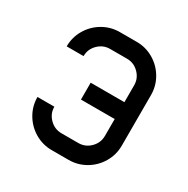

<svg xmlns="http://www.w3.org/2000/svg" viewBox="-159 -843 968 986"><g transform="rotate(30 325.0 -350.0)"><path d="M175 -500H75Q75 -554 102 -600Q129 -646 175 -673Q221 -700 275 -700H375Q429 -700 475 -673Q521 -646 548 -600Q575 -554 575 -500V-200Q575 -146 548 -100Q521 -54 475 -27Q429 0 375 0H275Q221 0 175 -27Q129 -54 102 -100Q75 -146 75 -200H175Q175 -159 204.5 -129.5Q234 -100 275 -100H375Q416 -100 445.5 -129.5Q475 -159 475 -200V-300H275V-400H475V-500Q475 -541 445.5 -570.5Q416 -600 375 -600H275Q234 -600 204.5 -570.5Q175 -541 175 -500Z"/></g></svg>

Font: Monoikos Medium
Style: Regular
Weight: 500
Designer: Brian Krent
Version: Version 0.088